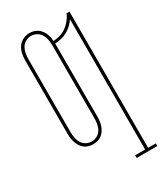

<svg xmlns="http://www.w3.org/2000/svg" viewBox="-231 -833 962 1126"><g transform="rotate(-30 250.0 -269.5)"><path d="M346 205V187H414V-695Q402 -677 386 -662Q370 -647 351 -636.5Q332 -626 310.5 -621Q289 -616 268 -615V-120Q268 -105 266 -89.5Q264 -74 259 -59.5Q254 -45 245.5 -32Q237 -19 225 -9.5Q213 0 197.5 4Q182 8 167 8Q152 8 136.5 4Q121 0 109 -9.5Q97 -19 88.5 -32Q80 -45 75 -59.5Q70 -74 68 -89.5Q66 -105 66 -120V-615Q66 -638 70.5 -661Q75 -684 88 -703.5Q101 -723 122.5 -733.5Q144 -744 167 -744Q188 -744 207.5 -735.5Q227 -727 240 -710.5Q253 -694 259.5 -674Q266 -654 267 -633Q291 -634 314 -641Q337 -648 356 -662Q375 -676 390 -694.5Q405 -713 414 -735H434V187H486V205ZM167 -10Q186 -10 203.5 -19.5Q221 -29 231 -45.5Q241 -62 244.5 -81.5Q248 -101 248 -120V-615Q248 -634 244.5 -653.5Q241 -673 231 -689.5Q221 -706 203 -715.5Q185 -725 166 -725Q147 -725 129.5 -715Q112 -705 102.5 -688.5Q93 -672 89.5 -653Q86 -634 86 -615V-120Q86 -101 89.5 -81.5Q93 -62 103 -45.5Q113 -29 130.5 -19.5Q148 -10 167 -10Z"/></g></svg>

Font: Iosevka Slab Thin
Style: Regular
Weight: 100
Monospace: yes
Designer: Belleve Invis
Foundry: Belleve Invis
Version: Version 11.1.0; ttfautohint (v1.8.3)